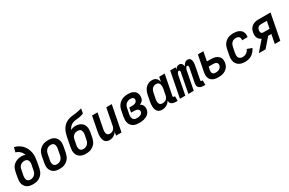

<svg xmlns="http://www.w3.org/2000/svg" viewBox="153 -2092 5194 3456"><g transform="rotate(-30 2750.0 -364.0)"><path d="M225 12Q193 12 163 6Q133 0 107.5 -15Q82 -30 64.5 -54Q47 -78 39 -107Q31 -136 32.5 -168Q34 -200 40 -231L63 -351Q68 -376 78.5 -401Q89 -426 105.5 -447.5Q122 -469 144.5 -485Q167 -501 192 -511.5Q217 -522 242.5 -526Q268 -530 293 -530Q314 -530 334 -526.5Q354 -523 371 -515Q362 -538 349.5 -559Q337 -580 319 -597Q301 -614 279.5 -626Q258 -638 233 -645L258 -740Q304 -730 344 -707.5Q384 -685 414.5 -652.5Q445 -620 465 -579Q485 -538 494.5 -492Q504 -446 500 -397Q496 -348 487 -299L464 -179Q458 -152 448 -126Q438 -100 421 -77Q404 -54 380.5 -36Q357 -18 331.5 -7Q306 4 279 8Q252 12 225 12ZM227 -85Q248 -85 270.5 -92.5Q293 -100 311 -116.5Q329 -133 339 -154Q349 -175 353 -197L375 -308Q378 -323 379 -338.5Q380 -354 377 -368.5Q374 -383 367.5 -395.5Q361 -408 350.5 -417Q340 -426 325.5 -429.5Q311 -433 296 -433Q275 -433 254.5 -427Q234 -421 216 -407Q198 -393 187.5 -373Q177 -353 174 -333L150 -213Q147 -198 146 -182.5Q145 -167 147 -152Q149 -137 155 -124Q161 -111 172 -102Q183 -93 197 -89Q211 -85 227 -85Z M775 12Q743 12 713 6Q683 0 657.5 -15Q632 -30 614.5 -54Q597 -78 589 -107Q581 -136 582.5 -168Q584 -200 590 -231L613 -351Q618 -378 628 -404Q638 -430 655 -453Q672 -476 695.5 -494Q719 -512 745 -523Q771 -534 797.5 -538Q824 -542 851 -542Q883 -542 913.5 -536Q944 -530 969.5 -515Q995 -500 1012.5 -476Q1030 -452 1037.5 -423Q1045 -394 1044 -362Q1043 -330 1037 -299L1014 -179Q1008 -152 998 -126Q988 -100 971 -77Q954 -54 930.5 -36Q907 -18 881.5 -7Q856 4 829 8Q802 12 775 12ZM777 -85Q798 -85 820.5 -92.5Q843 -100 861 -116.5Q879 -133 889 -154Q899 -175 903 -197L926 -317Q929 -332 930 -347.5Q931 -363 929 -378Q927 -393 921 -406Q915 -419 904.5 -428Q894 -437 879.5 -441Q865 -445 849 -445Q828 -445 805.5 -437.5Q783 -430 765.5 -413.5Q748 -397 738 -376Q728 -355 724 -333L700 -213Q697 -198 696 -182.5Q695 -167 697 -152Q699 -137 705 -124Q711 -111 722 -102Q733 -93 747 -89Q761 -85 777 -85Z M1325 12Q1293 12 1263 6Q1233 0 1207.5 -15Q1182 -30 1164.5 -54Q1147 -78 1139 -107Q1131 -136 1132.5 -168Q1134 -200 1140 -231L1169 -382Q1175 -414 1182.5 -446Q1190 -478 1201 -509.5Q1212 -541 1230 -571Q1248 -601 1273 -626Q1298 -651 1329.5 -667.5Q1361 -684 1393 -692.5Q1425 -701 1457.5 -704Q1490 -707 1523 -711.5Q1556 -716 1588.5 -723Q1621 -730 1654 -740L1635 -643Q1612 -633 1589 -626.5Q1566 -620 1543 -616.5Q1520 -613 1497 -611Q1474 -609 1451 -605.5Q1428 -602 1405 -593Q1382 -584 1362.5 -568.5Q1343 -553 1328.5 -532.5Q1314 -512 1306 -490Q1328 -505 1353 -511.5Q1378 -518 1403 -518Q1434 -518 1463.5 -511Q1493 -504 1517.5 -488.5Q1542 -473 1559 -449.5Q1576 -426 1583 -397Q1590 -368 1589 -337Q1588 -306 1582 -274L1564 -179Q1558 -152 1548 -126Q1538 -100 1521 -77Q1504 -54 1480.5 -36Q1457 -18 1431.5 -7Q1406 4 1379 8Q1352 12 1325 12ZM1327 -85Q1348 -85 1370.5 -92.5Q1393 -100 1411 -116.5Q1429 -133 1439 -154Q1449 -175 1453 -197L1472 -293Q1475 -308 1476 -323.5Q1477 -339 1474.5 -353.5Q1472 -368 1466.5 -381.5Q1461 -395 1450.5 -404Q1440 -413 1425.5 -417Q1411 -421 1396 -421Q1375 -421 1353 -414.5Q1331 -408 1313 -393.5Q1295 -379 1285 -359Q1275 -339 1271 -318L1250 -213Q1247 -198 1246 -182.5Q1245 -167 1247 -152Q1249 -137 1255 -124Q1261 -111 1272 -102Q1283 -93 1297 -89Q1311 -85 1327 -85Z M1813 12Q1786 12 1762 2.5Q1738 -7 1723 -27Q1708 -47 1701 -72Q1694 -97 1692.5 -123.5Q1691 -150 1693.5 -177Q1696 -204 1702 -231L1760 -530H1874L1812 -213Q1809 -198 1808 -183.5Q1807 -169 1808 -154.5Q1809 -140 1813.5 -127Q1818 -114 1827 -104Q1836 -94 1849.5 -89.5Q1863 -85 1878 -85Q1897 -85 1916.5 -91.5Q1936 -98 1951 -112Q1966 -126 1975.5 -144.5Q1985 -163 1988 -182L2056 -530H2170L2067 0H1953L1967 -71Q1953 -52 1936 -36Q1919 -20 1898.5 -9Q1878 2 1856.5 7Q1835 12 1813 12Z M2436 12Q2403 12 2371.5 7Q2340 2 2313.5 -13Q2287 -28 2268 -51.5Q2249 -75 2240.5 -104.5Q2232 -134 2233 -166.5Q2234 -199 2240 -231L2263 -351Q2268 -378 2279 -404.5Q2290 -431 2307.5 -454Q2325 -477 2349.5 -495Q2374 -513 2400.5 -523.5Q2427 -534 2454 -538Q2481 -542 2508 -542Q2534 -542 2559.5 -538.5Q2585 -535 2608 -525Q2631 -515 2649 -499Q2667 -483 2677 -461Q2687 -439 2689.5 -413.5Q2692 -388 2687 -361Q2684 -346 2677.5 -330.5Q2671 -315 2659 -303Q2647 -291 2632.5 -283Q2618 -275 2602 -269Q2620 -259 2635 -244.5Q2650 -230 2658.5 -211Q2667 -192 2668.5 -170Q2670 -148 2665 -126Q2661 -103 2649 -81Q2637 -59 2618 -42.5Q2599 -26 2576 -15.5Q2553 -5 2529.5 1Q2506 7 2482.5 9.5Q2459 12 2436 12ZM2438 -85Q2449 -85 2461 -86Q2473 -87 2484.5 -89.5Q2496 -92 2507 -96Q2518 -100 2528.5 -107Q2539 -114 2546 -124.5Q2553 -135 2555 -146Q2559 -166 2551 -182.5Q2543 -199 2527.5 -208Q2512 -217 2493 -220Q2474 -223 2455 -223H2394L2413 -320H2474Q2484 -320 2494 -320.5Q2504 -321 2514.5 -323.5Q2525 -326 2535.5 -330.5Q2546 -335 2554.5 -341.5Q2563 -348 2568.5 -358Q2574 -368 2576 -378Q2579 -393 2575.5 -407Q2572 -421 2561.5 -429.5Q2551 -438 2536.5 -441.5Q2522 -445 2507 -445Q2485 -445 2462 -438Q2439 -431 2420 -415.5Q2401 -400 2389.5 -377.5Q2378 -355 2374 -333L2350 -213Q2347 -197 2346.5 -180.5Q2346 -164 2349 -149Q2352 -134 2359.5 -121Q2367 -108 2379 -99.5Q2391 -91 2406 -88Q2421 -85 2438 -85Z M2907 12Q2879 12 2854.5 3Q2830 -6 2814 -25.5Q2798 -45 2790 -70Q2782 -95 2780.5 -122Q2779 -149 2781.5 -176.5Q2784 -204 2790 -231L2813 -351Q2818 -375 2825.5 -398.5Q2833 -422 2845.5 -444Q2858 -466 2876 -485Q2894 -504 2916 -517Q2938 -530 2962 -536Q2986 -542 3009 -542Q3034 -542 3057 -535.5Q3080 -529 3096.5 -513.5Q3113 -498 3123 -477.5Q3133 -457 3137 -434L3156 -530H3270L3188 -111Q3187 -106 3187.5 -101Q3188 -96 3191 -92Q3194 -88 3199 -86.5Q3204 -85 3209 -85H3227V12H3190Q3167 12 3146 7.5Q3125 3 3108 -8Q3091 -19 3081 -38Q3071 -57 3070 -79Q3057 -58 3038.5 -40Q3020 -22 2999 -10.5Q2978 1 2954 6.5Q2930 12 2907 12ZM2971 -85Q2991 -85 3011.5 -91Q3032 -97 3048.5 -110.5Q3065 -124 3074.5 -143Q3084 -162 3088 -182L3112 -302Q3115 -318 3116 -334.5Q3117 -351 3115.5 -367Q3114 -383 3109 -397.5Q3104 -412 3094 -423.5Q3084 -435 3069 -440Q3054 -445 3038 -445Q3017 -445 2996 -436.5Q2975 -428 2959.5 -411Q2944 -394 2936 -374Q2928 -354 2924 -333L2900 -213Q2897 -198 2896 -183Q2895 -168 2897 -153.5Q2899 -139 2904 -125.5Q2909 -112 2918.5 -102.5Q2928 -93 2942 -89Q2956 -85 2971 -85Z M3766 12Q3748 12 3731.5 9.5Q3715 7 3700.5 0.5Q3686 -6 3674 -17Q3662 -28 3656 -42.5Q3650 -57 3649.5 -74Q3649 -91 3652 -108L3709 -402Q3711 -410 3711 -417.5Q3711 -425 3709 -432Q3707 -439 3701 -443.5Q3695 -448 3688 -448Q3679 -448 3671.5 -441Q3664 -434 3659.5 -426Q3655 -418 3651.5 -410Q3648 -402 3645 -393Q3642 -384 3640.5 -375.5Q3639 -367 3638 -359L3568 0H3456L3534 -402Q3536 -410 3536 -417.5Q3536 -425 3534 -432Q3532 -439 3526.5 -443.5Q3521 -448 3513 -448Q3504 -448 3496.5 -441Q3489 -434 3484.5 -426Q3480 -418 3476.5 -410Q3473 -402 3470 -393Q3467 -384 3465.5 -375.5Q3464 -367 3463 -359L3393 0H3281L3384 -530H3496L3487 -485Q3494 -496 3503.5 -507Q3513 -518 3524.5 -526Q3536 -534 3549 -538Q3562 -542 3575 -542Q3592 -542 3606.5 -535.5Q3621 -529 3629.5 -517Q3638 -505 3642.5 -490Q3647 -475 3648 -459Q3655 -474 3665 -489Q3675 -504 3688 -516.5Q3701 -529 3717.5 -535.5Q3734 -542 3750 -542Q3768 -542 3783 -534.5Q3798 -527 3806.5 -513.5Q3815 -500 3819 -483.5Q3823 -467 3823.5 -450Q3824 -433 3822 -415.5Q3820 -398 3817 -380L3764 -108Q3763 -103 3763.5 -98Q3764 -93 3767 -89.5Q3770 -86 3774.5 -84Q3779 -82 3785 -82H3802V12Z M4076 12Q4048 12 4020.5 8Q3993 4 3969 -7.5Q3945 -19 3926.5 -38Q3908 -57 3899 -82Q3890 -107 3889.5 -135Q3889 -163 3894 -192L3960 -530H4074L4037 -340H4112Q4140 -340 4168 -336.5Q4196 -333 4220.5 -323Q4245 -313 4265.5 -296.5Q4286 -280 4297.5 -257Q4309 -234 4311 -206Q4313 -178 4308 -150Q4303 -125 4292.5 -101.5Q4282 -78 4264 -58Q4246 -38 4223 -24Q4200 -10 4175.5 -2Q4151 6 4126 9Q4101 12 4076 12ZM4078 -85Q4096 -85 4115.5 -89Q4135 -93 4152.5 -103.5Q4170 -114 4182 -131Q4194 -148 4197 -167Q4201 -185 4195.5 -201Q4190 -217 4177 -226.5Q4164 -236 4147 -239.5Q4130 -243 4112 -243H4018L4004 -173Q4001 -155 4003 -137.5Q4005 -120 4015.5 -107.5Q4026 -95 4043 -90Q4060 -85 4078 -85Z M4637 12Q4604 12 4573 6.5Q4542 1 4515.5 -13.5Q4489 -28 4469.5 -51.5Q4450 -75 4441.5 -104.5Q4433 -134 4433.5 -166.5Q4434 -199 4440 -231L4463 -351Q4468 -377 4478 -403Q4488 -429 4504.5 -452Q4521 -475 4543.5 -493Q4566 -511 4591.5 -522Q4617 -533 4644 -537.5Q4671 -542 4697 -542Q4724 -542 4751 -538.5Q4778 -535 4802 -525.5Q4826 -516 4846 -500Q4866 -484 4877.5 -462Q4889 -440 4892.5 -413Q4896 -386 4891 -359L4889 -352H4776L4777 -356Q4781 -374 4777.5 -392Q4774 -410 4762 -422.5Q4750 -435 4732.5 -440Q4715 -445 4697 -445Q4675 -445 4653 -437.5Q4631 -430 4614 -413.5Q4597 -397 4587.5 -375.5Q4578 -354 4574 -333L4550 -213Q4546 -189 4547 -165Q4548 -141 4559.5 -122Q4571 -103 4592 -94Q4613 -85 4637 -85Q4657 -85 4677.5 -90.5Q4698 -96 4716.5 -108.5Q4735 -121 4748.5 -138.5Q4762 -156 4771 -175L4869 -139Q4853 -106 4829 -76.5Q4805 -47 4774 -26.5Q4743 -6 4707 3Q4671 12 4637 12Z M4921 0 5095 -201Q5070 -211 5051.5 -229.5Q5033 -248 5023.5 -272Q5014 -296 5013.5 -324Q5013 -352 5019 -380Q5023 -401 5031 -422Q5039 -443 5053.5 -461.5Q5068 -480 5087 -493.5Q5106 -507 5127.5 -515.5Q5149 -524 5170.5 -527Q5192 -530 5213 -530H5470L5367 0H5253L5289 -187H5223L5061 0ZM5178 -284H5308L5337 -433H5213Q5198 -433 5183.5 -428.5Q5169 -424 5157 -414Q5145 -404 5138.5 -390Q5132 -376 5129 -362Q5126 -348 5127 -333.5Q5128 -319 5133.5 -307.5Q5139 -296 5151.5 -290Q5164 -284 5178 -284Z"/></g></svg>

Font: Lode
Style: Bold Italic
Weight: 700
Italic angle: -11°
Monospace: yes
Designer: Belleve Invis
Foundry: Belleve Invis
Version: Version 29.2.0; ttfautohint (v1.8.3)